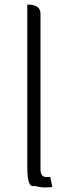

<svg xmlns="http://www.w3.org/2000/svg" viewBox="-20 -815 307 844"><path d="M210 7Q171 13 130 2Q100 13 100 -79V-795Q158 -795 158 -755V-73Q158 -37 182 -37H201L210 7Z"/></svg>

Font: Swei Half Moon CJK SC
Style: Light
Weight: 300
Version: Version 2.071